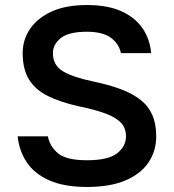

<svg xmlns="http://www.w3.org/2000/svg" viewBox="-20 -731 690 762"><path d="M325 11Q235 11 176 -15Q117 -41 86.5 -86.5Q56 -132 50 -190H170Q178 -149 211 -122Q244 -95 325 -95Q409 -95 444.5 -122.5Q480 -150 480 -190Q480 -223 460 -244Q440 -265 398.5 -280.5Q357 -296 293 -309Q221 -325 171 -349.5Q121 -374 95.5 -415Q70 -456 70 -520Q70 -573 99 -616Q128 -659 184.5 -685Q241 -711 325 -711Q407 -711 461.5 -686.5Q516 -662 545.5 -619Q575 -576 580 -520H460Q452 -558 419.5 -581.5Q387 -605 325 -605Q253 -605 221.5 -580Q190 -555 190 -520Q190 -472 230 -448Q270 -424 353 -407Q415 -394 461 -376.5Q507 -359 538 -334.5Q569 -310 584.5 -274.5Q600 -239 600 -190Q600 -132 569.5 -86.5Q539 -41 478 -15Q417 11 325 11Z"/></svg>

Font: Golos Text Medium
Style: Regular
Weight: 500
Designer: A.Korolkova, Vitaly Kuzmin
Foundry: ParaType Ltd
Version: Version 2.004